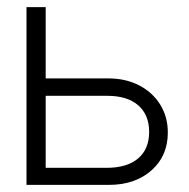

<svg xmlns="http://www.w3.org/2000/svg" viewBox="-20 -520 532 540"><path d="M284.5 -299.5Q333.5 -299.5 371.2 -280Q409 -260.5 430.5 -226Q452 -191.5 452 -147Q452 -81.5 406 -40.8Q360 0 286 0H54.5V-500H108.5V-299.5ZM280 -48Q337 -48 368.2 -74.2Q399.5 -100.5 399.5 -149Q399.5 -197 368.8 -223.8Q338 -250.5 282 -250.5H108.5V-48Z"/></svg>

Font: Overused Grotesk Light
Style: Regular
Weight: 300
Version: Version 0.004